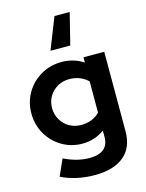

<svg xmlns="http://www.w3.org/2000/svg" viewBox="-148 -907 921 1209"><g transform="rotate(-15 313.0 -302.5)"><path d="M316.3 214Q255.7 214 200.1 201.6Q144.4 189.1 98.8 166.3L146.6 59.6Q190.1 80.8 231.1 91.1Q272.2 101.4 313.3 101.4Q374.3 101.4 405.6 75.2Q436.8 49.1 436.8 -2.6V-44Q372.8 2.6 293.6 2.6Q220.3 2.6 160.4 -32.9Q100.6 -68.3 65.3 -128.9Q30 -189.6 30 -263.7Q30 -337.9 65.6 -398.2Q101.3 -458.5 162.2 -493.5Q223.1 -528.6 298.4 -528.6Q336.4 -528.6 372.3 -517.9Q408.1 -507.2 438.6 -486.8V-521H573.8V-1.5Q573.8 102.4 507.4 158.2Q441 214 316.3 214ZM315.3 -113.2Q352.6 -113.2 383.6 -125.5Q414.7 -137.8 436.8 -160.8V-364.6Q414.7 -386.5 383.5 -399.2Q352.3 -411.8 316 -411.8Q273.3 -411.8 239 -392.2Q204.6 -372.5 184.6 -339.1Q164.5 -305.6 164.5 -263.7Q164.5 -221.2 184.4 -187Q204.2 -152.8 238.6 -133Q272.9 -113.2 315.3 -113.2ZM428.5 -819.2 377.5 -614.4H248.4L329.2 -819.2Z"/></g></svg>

Font: Red Hat Display VF
Style: Regular
Weight: 300
Designer: Pentagram, MCKL
Foundry: Pentagram, MCKL
Version: Version 1.023